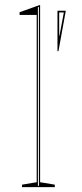

<svg xmlns="http://www.w3.org/2000/svg" viewBox="-20 -765 334 785"><path d="M144 -20 204 -10V0H70V-10L130 -20V-704H60V-715L144 -745ZM135 -5H139V-737L135 -735ZM215 -556V-721H249L219 -556ZM223 -618 241 -714H222V-618Z"/></svg>

Font: Kalnia Glaze Thin
Style: Regular
Weight: 100
Designer: Frida Medrano
Foundry: Frida Medrano
Version: Version 1.110